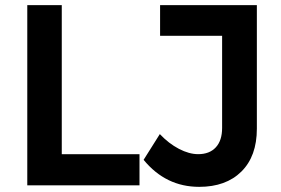

<svg xmlns="http://www.w3.org/2000/svg" viewBox="-20 -720 1090 746"><path d="M86 -700H220V-121H522V0H86ZM754 6Q624 6 538 -99L601 -199Q636 -162 675.5 -141.5Q715 -121 750 -121Q794 -121 818.5 -147.5Q843 -174 843 -223V-581H602V-700H978V-220Q978 -113 918 -53.5Q858 6 754 6Z"/></svg>

Font: Montserrat Medium
Style: Regular
Weight: 500
Designer: Julieta Ulanovsky
Foundry: Julieta Ulanovsky
Version: Version 6.001